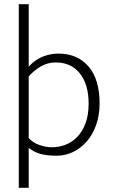

<svg xmlns="http://www.w3.org/2000/svg" viewBox="-20 -730 534 910"><path d="M452 -240Q452 -184 436 -138.5Q420 -93 392 -60.5Q364 -28 327 -10Q290 8 248 8Q203 8 172 -0.5Q141 -9 116 -29V160H69V-710H116V-414Q146 -447 182.5 -461.5Q219 -476 257 -476Q347 -476 399.5 -415Q452 -354 452 -240ZM400 -239Q400 -330 358.5 -382Q317 -434 244 -434Q206 -434 174 -415.5Q142 -397 116 -368V-76Q136 -53 167.5 -42.5Q199 -32 225 -32Q259 -32 290.5 -44Q322 -56 346.5 -81.5Q371 -107 385.5 -146Q400 -185 400 -239Z"/></svg>

Font: Mukta ExtraLight
Style: Regular
Weight: 275
Designer: Girish Dalvi and Yashodeep Gholap
Foundry: Ek Type
Version: Version 2.538;PS 1.002;hotconv 16.6.51;makeotf.lib2.5.65220;